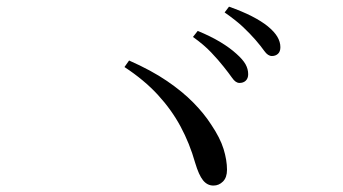

<svg xmlns="http://www.w3.org/2000/svg" viewBox="-20 -731 1040 582"><path d="M657.7 -529.1Q642.3 -548.7 620.2 -572Q598.2 -595.3 564.9 -619L579.4 -637.3Q618.9 -621 647.9 -603.5Q676.9 -586 696.8 -567.8Q716 -550.8 724.2 -536.3Q732.3 -521.8 732.3 -506Q732.3 -493.6 725 -486.5Q717.6 -479.4 705.5 -479.6Q694.1 -479.8 683.8 -494.7Q673.4 -509.5 657.7 -529.1ZM754.3 -610.3Q737.4 -629.6 716.8 -649.1Q696.2 -668.6 660.9 -693.3L674.2 -710.8Q714.1 -696.7 743.3 -681.8Q772.5 -666.8 791.6 -651.4Q811.6 -635 820.8 -619.4Q829.9 -603.8 829.9 -588Q829.9 -574.5 822.6 -567.9Q815.3 -561.2 804.2 -561.2Q792.1 -561.2 781.4 -576.2Q770.7 -591.3 754.3 -610.3ZM371.3 -547.6Q439 -517.7 486.3 -485.4Q533.6 -453.1 566.1 -419.9Q598.7 -386.8 620.1 -353.4Q647.2 -313.2 657.7 -279.4Q668.1 -245.5 668.1 -216.4Q668.1 -193.1 655.9 -180.8Q643.6 -168.5 627 -168.5Q608.3 -168.5 595.4 -184.5Q582.6 -200.4 571.6 -237.4Q554.8 -296.5 527.4 -347.4Q500.1 -398.2 458.7 -443.3Q417.3 -488.4 357.3 -527.8Z"/></svg>

Font: Noto Serif TC
Style: Regular
Weight: 200
Designer: Ryoko NISHIZUKA 西塚涼子 (kana & ideographs); Frank Grießhammer (Latin, Greek & Cyrillic); Wenlong ZHANG 张文龙 (bopomofo); San
Foundry: Adobe
Version: Version 2.001;hotconv 1.1.0;makeotfexe 2.6.0